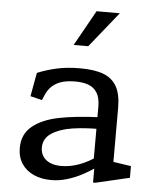

<svg xmlns="http://www.w3.org/2000/svg" viewBox="-56 -853 732 912"><g transform="rotate(5 310.0 -397.0)"><path d="M421.5 -74.7 415.2 -86.5V-355.3Q415.2 -397.3 400.2 -421.5Q385.2 -445.7 358.3 -455.5Q331.5 -465.3 292.7 -465Q239.7 -464.7 206.1 -445.7Q172.5 -426.7 155.8 -387.2L145.7 -363.2L89.7 -376.8L110.3 -489.7Q155 -508 203.8 -518.7Q252.5 -529.3 313.3 -529.3Q382.3 -529.3 424.8 -513.2Q467.3 -497 488.3 -459.7Q509.3 -422.3 509.3 -358.3V-77.3L487 -103.7L594 -87.5V-31.8L431.8 6H421.5ZM60.5 -127.7Q60.5 -193.5 106.9 -231.4Q153.3 -269.3 232 -285.3Q310.7 -301.3 424.7 -305.8L432.5 -250Q361.5 -250.3 301.9 -241.4Q242.3 -232.5 203.5 -207.6Q164.7 -182.7 164.7 -138.3Q164.7 -114.7 176.4 -96.7Q188.2 -78.7 210.3 -69Q232.5 -59.3 263.7 -59.3Q305.8 -59.3 348.6 -74.9Q391.3 -90.5 433.3 -120.2V-68.5L430.5 -66.5Q399.3 -45 366.5 -27.8Q333.7 -10.7 296.5 0.4Q259.3 11.5 222.2 11.5Q175.5 11.5 138.8 -4.8Q102.2 -21.2 81.3 -52.6Q60.5 -84 60.5 -127.7ZM478.2 -806.2H367.3L272.8 -637.2H342.3Z"/></g></svg>

Font: Monaspace Xenon Var
Style: Regular
Weight: 400
Designer: Riley Cran and the Lettermatic Team
Version: Version 1.000 (Monaspace Xenon Var)